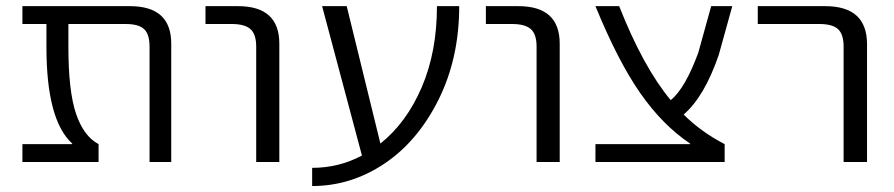

<svg xmlns="http://www.w3.org/2000/svg" viewBox="-20 -540 2979 640"><path d="M550.8 0H478.5V-384.8Q478.5 -425.8 460.4 -442.9Q442.4 -460 398.4 -460H208V-382.8Q208 -236.3 233.4 -161.1Q258.8 -85.9 308.6 -59.6V0H54.7V-59.6H220.7V-61.5Q134.8 -139.6 134.8 -382.8V-460H54.7V-519.5H413.1Q550.8 -519.5 550.8 -394.5Z M665 -460V-519.5H773.4Q911.1 -519.5 911.1 -394.5V0H834V-384.8Q834 -425.8 814.9 -442.9Q795.9 -460 752 -460Z M1248 -61.5Q1335 -130.9 1385.7 -249Q1436.5 -367.2 1436.5 -519.5H1510.7Q1510.7 -345.7 1441.4 -207Q1372.1 -68.4 1260.7 5.9Q1149.4 80.1 1020.5 80.1V19.5Q1109.4 19.5 1186.5 -21.5L1053.7 -519.5H1135.7Z M1599.6 -460V-519.5H1708Q1845.7 -519.5 1845.7 -394.5V0H1768.6V-384.8Q1768.6 -425.8 1749.5 -442.9Q1730.5 -460 1686.5 -460Z M2280.3 -61.5Q2188.5 -123 2114.3 -229.5Q2040 -335.9 1964.8 -519.5H2043.9Q2124 -316.4 2215.8 -206.1Q2263.7 -245.1 2307.6 -364.3L2350.6 -519.5H2420.9L2376 -357.4Q2328.1 -217.8 2258.8 -158.2Q2316.4 -100.6 2395.5 -59.6V0H1964.8V-59.6H2280.3Z M2505.9 -460V-519.5H2730.5Q2869.1 -519.5 2870.1 -394.5V0H2792V-384.8Q2792 -425.8 2773.4 -442.9Q2754.9 -460 2710.9 -460Z"/></svg>

Font: Mgen+ 1c regular
Style: Regular
Weight: 400
Designer: [Source Han Sans]
Ryoko NISHIZUKA  (kana & ideographs); Paul D. Hunt (Latin, Greek & Cyrillic); Wenlong ZHANG  (bopomofo
Version: Version 1.059.20150602